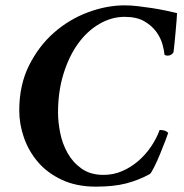

<svg xmlns="http://www.w3.org/2000/svg" viewBox="-20 -691 688 718"><path d="M446 -671Q469 -671 495 -668Q521 -665 547 -661Q573 -657 597.5 -652Q622 -647 642 -642Q642 -638 640.5 -616.5Q639 -595 636.5 -570Q634 -545 632 -523.5Q630 -502 629 -497Q628 -492 621.5 -487.5Q615 -483 607 -483Q598 -483 595 -487Q594 -502 587.5 -525.5Q581 -549 564.5 -572Q548 -595 519.5 -611.5Q491 -628 446 -628Q397 -628 351.5 -601.5Q306 -575 272 -528Q238 -481 217.5 -415Q197 -349 197 -270Q197 -235 205 -194.5Q213 -154 232.5 -119Q252 -84 285 -60.5Q318 -37 367 -37Q404 -37 436.5 -51Q469 -65 496 -88Q523 -111 544 -141.5Q565 -172 577 -205Q600 -205 609 -194Q608 -190 599 -166.5Q590 -143 579 -116Q568 -89 556.5 -66Q545 -43 540 -40Q498 -17 451.5 -5Q405 7 339 7Q266 7 211.5 -18.5Q157 -44 122 -85Q87 -126 69.5 -176.5Q52 -227 52 -278Q52 -373 88.5 -446Q125 -519 182 -569Q239 -619 309 -645Q379 -671 446 -671Z"/></svg>

Font: Vermiglione
Style: Bold Italic
Weight: 700
Italic angle: -11°
Version: Version 1.000